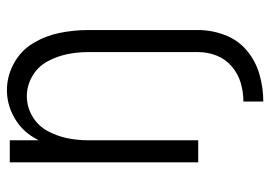

<svg xmlns="http://www.w3.org/2000/svg" viewBox="-130 -448 761 540"><g transform="rotate(-90 250.0 -177.5)"><path d="M235 183V127Q262 127 287.5 119.5Q313 112 333.5 94.5Q354 77 364 52Q374 27 374 0H436Q436 38 422 75Q408 112 378 137Q348 162 310.5 172.5Q273 183 235 183ZM64 0V-530H126V-449Q130 -456 134 -463Q155 -498 191 -518Q227 -538 267 -538Q307 -538 343 -518Q379 -498 399.5 -463.5Q420 -429 428 -389.5Q436 -350 436 -310V0H374V-310Q374 -340 368 -369Q362 -398 347.5 -424.5Q333 -451 306.5 -466.5Q280 -482 250 -482Q220 -482 193.5 -466.5Q167 -451 152.5 -424.5Q138 -398 132 -369Q126 -340 126 -310V0Z"/></g></svg>

Font: Iosevka SS01 Light
Style: Regular
Weight: 300
Monospace: yes
Designer: Belleve Invis
Foundry: Belleve Invis
Version: 2.3.3; ttfautohint (v1.8.3)